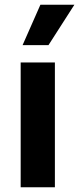

<svg xmlns="http://www.w3.org/2000/svg" viewBox="-20 -788 333 808"><path d="M67 0V-525H211V0ZM184 -598H75L150 -768H293Z"/></svg>

Font: Bricolage Grotesque 10pt Bricolage Grotesque 10pt Regular
Style: Bold
Weight: 700
Designer: Mathieu Triay
Foundry: Atelier Triay
Version: Version 1.000; ttfautohint (v1.8.4.7-5d5b);gftools[0.9.32]